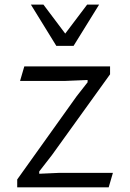

<svg xmlns="http://www.w3.org/2000/svg" viewBox="-20 -802 555 822"><path d="M53.7 -33.7 307.6 -389.2 355 -449.7V-459.5L260.3 -455.6H65.9L84 -517.6H451.2V-483.9L202.1 -137.7L147.9 -67.9V-58.1L234.9 -62H463.4L445.3 0H53.7ZM404.3 -782.2 294.9 -605.5H221.2L112.3 -782.2H166L259.3 -658.2L353 -782.2Z"/></svg>

Font: Proza Libre
Style: Light
Weight: 300
Designer: Jasper de Waard
Foundry: Jasper de Waard
Version: Version 1.000; ttfautohint (v1.4.1.8-43bc)